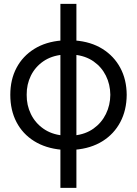

<svg xmlns="http://www.w3.org/2000/svg" viewBox="-20 -750 694 973"><path d="M292 8.8Q211.4 1.5 153.1 -34.9Q94.7 -71.3 63.5 -131.3Q32.2 -191.4 32.2 -269.5Q32.2 -346.7 63.7 -406.2Q95.2 -465.8 153.8 -502.2Q212.4 -538.6 293 -544.9H360.4Q440.9 -538.6 499.3 -502.2Q557.6 -465.8 589.6 -406.2Q621.6 -346.7 622.1 -269.5Q621.6 -191.4 589.6 -131.1Q557.6 -70.8 499.3 -34.4Q440.9 2 360.4 8.8ZM286.1 202.1V-730.5H367.2V202.1ZM356.4 -63.5Q413.1 -69.3 453.9 -98.4Q494.6 -127.4 516.6 -172.1Q538.6 -216.8 539.1 -269.5Q538.6 -322.3 516.6 -366.5Q494.6 -410.6 453.9 -439Q413.1 -467.3 356.4 -472.7H296.9Q240.2 -467.3 199.2 -439Q158.2 -410.6 136.5 -366.5Q114.7 -322.3 115.2 -269.5Q114.7 -216.8 136.5 -172.1Q158.2 -127.4 199.2 -98.4Q240.2 -69.3 296.9 -63.5Z"/></svg>

Font: Inter Display V
Style: Regular
Weight: 400
Designer: Rasmus Andersson
Foundry: rsms
Version: Version 3.015;git-src